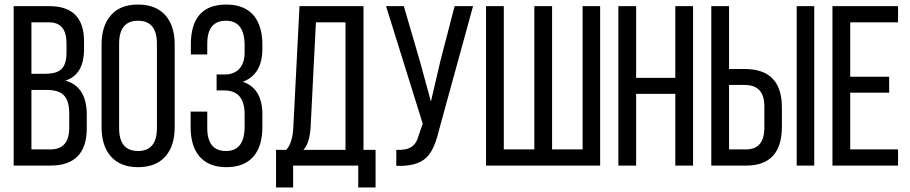

<svg xmlns="http://www.w3.org/2000/svg" viewBox="-20 -727 3995 843"><path d="M197 -700Q349 -700 349 -545V-512Q349 -399 267 -373Q361 -347 361 -223V-164Q361 0 201 0H40V-700ZM178 -403Q227 -403 248 -422Q272 -443 272 -496V-537Q272 -629 195 -629H118V-403ZM201 -71Q284 -71 284 -166V-228Q284 -285 260 -309Q238 -332 186 -332H118V-71Z M426 -531Q426 -613 466 -659Q507 -707 586 -707Q665 -707 707 -659Q747 -613 747 -531V-169Q747 -87 707 -41Q665 7 586 7Q508 7 466 -41Q426 -87 426 -169ZM503 -165Q503 -64 586 -64Q669 -64 669 -165V-535Q669 -636 586 -636Q503 -636 503 -535Z M1094 -659Q1132 -613 1132 -531V-513Q1132 -400 1046 -368Q1132 -339 1132 -224V-169Q1132 -87 1094 -41Q1053 7 974 7Q896 7 855 -41Q817 -87 817 -169V-237H890V-165Q890 -64 972 -64Q1054 -64 1054 -171V-226Q1054 -330 964 -330H931V-400H968Q1007 -400 1031 -425Q1054 -451 1054 -496V-528Q1054 -636 972 -636Q890 -636 890 -535V-488H818V-532Q818 -707 974 -707Q1053 -707 1094 -659Z M1553 96V0H1267V96H1192V-69H1237Q1265 -100 1268 -171L1295 -700H1576V-69H1629V96ZM1344 -172Q1340 -98 1312 -69H1497V-629H1367Z M1907 -154Q1887 -68 1852 -35Q1810 5 1720 1V-69Q1765 -67 1788 -83Q1810 -98 1820 -138L1836 -184L1675 -700H1753L1824 -457L1872 -281L1913 -457L1976 -700H2057Z M2192 -700V-71H2326V-700H2404V-71H2538V-700H2615V0H2114V-700Z M2773 -315V0H2695V-700H2773V-385H2945V-700H3023V0H2945V-315Z M3250 -424Q3413 -424 3413 -255V-171Q3413 0 3256 0H3103V-700H3181V-424ZM3555 -700V0H3478V-700ZM3256 -71Q3336 -71 3336 -167V-260Q3336 -354 3250 -354H3181V-71Z M3884 -390V-320H3713V-71H3923V0H3635V-700H3923V-629H3713V-390Z"/></svg>

Font: Adderley Regular
Style: Regular
Weight: 400
Designer: gorohovskiy
Version: Version 1.003 November 13, 2017